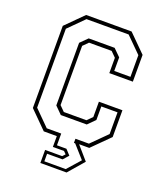

<svg xmlns="http://www.w3.org/2000/svg" viewBox="-156 -805 933 1085"><g transform="rotate(20 310.0 -263.0)"><path d="M216 174.5V96H318.5L333.5 80L318.5 65H251.5V0H173L70 -103V-597L173 -700H446.5L550 -597V-436H408.5V-528L378 -558.5H242L211.5 -528V-172L242 -141.5H378L408.5 -172V-264H550V-103L446.5 0H385.5L455 80L373.5 174.5ZM234 158H362.5L431.5 80L363 3H355.5V-22H436.5L528 -113V-243.5H430.5V-162L388 -119.5H232L189.5 -162V-538.5L232 -580.5H388L430.5 -538.5V-457H528V-587.5L436.5 -678.5H183L92 -587.5V-113L183 -22H270V48.5H327L356 80L327 112.5H234Z"/></g></svg>

Font: Tourney Expanded ExtraLight
Style: Regular
Weight: 200
Width: 7
Designer: Tyler Finck
Foundry: Etcetera Type Co
Version: Version 1.010; ttfautohint (v1.8.3)